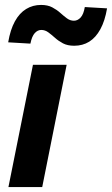

<svg xmlns="http://www.w3.org/2000/svg" viewBox="-20 -759 454 779"><path d="M14.2 0 113.7 -496H250.4L151.3 0ZM281.1 -573.4Q254.1 -573.4 235.6 -583.1Q217.1 -592.9 203.2 -605.5Q189.2 -618 176 -627.8Q162.8 -637.5 147.4 -637.5Q132.6 -637.5 120.9 -624.5Q109.1 -611.5 103.4 -582L13.2 -587.3Q21.8 -638.5 40.4 -672.3Q59 -706.1 86.1 -722.5Q113.2 -739 146.5 -739Q173.5 -739 192 -729.2Q210.4 -719.5 224.4 -706.9Q238.4 -694.3 251.5 -684.6Q264.7 -674.9 280.1 -674.9Q295.1 -674.9 307.2 -688Q319.2 -701.1 324.1 -730.4L414.4 -725.1Q405.7 -674 387.1 -640.2Q368.6 -606.5 342 -589.9Q315.4 -573.4 281.1 -573.4Z"/></svg>

Font: Source Sans 3
Style: Italic
Weight: 200
Italic angle: -11°
Designer: Paul D. Hunt
Foundry: Adobe
Version: Version 3.046;hotconv 1.0.118;makeotfexe 2.5.65603